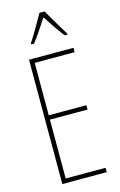

<svg xmlns="http://www.w3.org/2000/svg" viewBox="-141 -1008 663 1065"><g transform="rotate(-15 190.5 -475.0)"><path d="M231 -950H201C177 -906 133 -831 112 -800V-793H128C155 -826 191 -883 216 -920C243 -880 277 -827 305 -793H320V-800C308 -819 257 -903 231 -950ZM333 0V-25H104V-363H320V-388H104V-689H333V-714H78V0Z"/></g></svg>

Font: Noto Sans Arabic UI XCn Th
Style: Regular
Weight: 100
Width: 2
Designer: Monotype Design Team, Nadine Chahine and Nizar Qandah
Foundry: Monotype Imaging Inc.
Version: Version 2.010